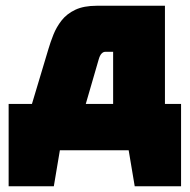

<svg xmlns="http://www.w3.org/2000/svg" viewBox="-20 -521 661 667"><path d="M553 -160V-501H316Q271 -501 241.5 -487Q212 -473 194 -450Q176 -427 165.5 -400.5Q155 -374 148 -350L91 -160H10V126H167L188 1H427L448 126H609V-160ZM278 -160 323 -315Q325 -322 327.5 -327Q330 -332 333 -335Q336 -338 339 -339.5Q342 -341 346 -341H373V-160Z"/></svg>

Font: Advent Pro Black
Style: Regular
Weight: 900
Version: Version 3.000